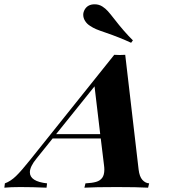

<svg xmlns="http://www.w3.org/2000/svg" viewBox="-111 -869 782 889"><path d="M0 0ZM378.4 -717.8Q350.6 -727.1 335 -733.6Q319.3 -740.2 305.7 -749.5Q291.5 -758.3 283 -772Q274.4 -785.6 274.4 -800.8Q274.4 -812.5 281.2 -824.7Q295.4 -849.1 327.1 -849.1Q347.7 -849.1 363.8 -838.4Q377.4 -829.6 388.4 -817.4Q399.4 -805.2 418 -781.2Q464.4 -721.2 504.4 -682.1L496.1 -670.9Q443.8 -695.3 378.4 -717.8ZM579.6 -20 574.7 0Q523.4 -2.9 429.7 -2.9Q328.1 -2.9 279.8 0L284.7 -20Q315.4 -21.5 334 -26.9Q352.5 -32.2 362.3 -45.7Q372.1 -59.1 372.1 -84Q372.1 -93.3 370.6 -104L355.5 -228H132.8L58.6 -135.7Q27.3 -97.7 27.3 -71.3Q27.3 -28.8 106.9 -20L104.5 0Q39.6 -2.9 -17.1 -2.9Q-61.5 -2.9 -90.8 0L-88.4 -20Q-61.5 -29.8 -36.9 -53.7Q-12.2 -77.6 28.3 -128.4L418 -615.2Q434.6 -614.3 443.4 -614.3Q452.1 -614.3 468.8 -615.2L530.8 -84Q534.7 -51.3 548.3 -36.1Q562 -21 579.6 -20ZM326.7 -469.2 148.9 -248H353Z"/></svg>

Font: TypoPRO Playfair Display SC
Style: Bold Italic
Weight: 700
Italic angle: -14.9847°
Designer: Claus Eggers Sørensen
Foundry: Claus Eggers Sørensen
Version: Version 1.004;PS 001.004;hotconv 1.0.70;makeotf.lib2.5.58329